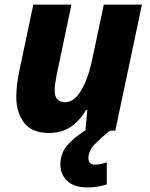

<svg xmlns="http://www.w3.org/2000/svg" viewBox="-20 -569 652 836"><path d="M193 10Q119 10 85 -34.5Q51 -79 51 -147Q51 -196 63 -255L125 -549H291L226 -239Q223 -224 220.5 -207Q218 -190 218 -175Q218 -149 230 -136.5Q242 -124 263 -124Q302 -124 332 -173Q362 -222 380 -303L432 -549H598L482 0H352L360 -90H355Q326 -42 287 -16Q248 10 193 10ZM358 247Q303 247 273 219Q243 191 243 148Q243 98 272.5 64Q302 30 349 0H458Q421 30 393 58.5Q365 87 365 121Q365 133 372 140.5Q379 148 392 148Q407 148 419.5 145Q432 142 445 138V234Q426 240 405.5 243.5Q385 247 358 247Z"/></svg>

Font: Noto Sans ExtraBold
Style: Italic
Weight: 800
Italic angle: -12°
Designer: Monotype Design Team
Foundry: Monotype Imaging Inc.
Version: Version 2.013; ttfautohint (v1.8.4.7-5d5b)